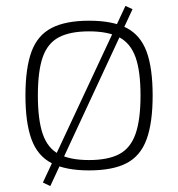

<svg xmlns="http://www.w3.org/2000/svg" viewBox="-20 -564 602 649"><path d="M404 -544 428 -533 150 65 125 53ZM281 -494Q361 -494 408 -469.5Q455 -445 475.5 -389.5Q496 -334 496 -241Q496 -149 475.5 -93Q455 -37 408 -12.5Q361 12 281 12Q202 12 154.5 -12.5Q107 -37 86.5 -93Q66 -149 66 -241Q66 -334 86.5 -389.5Q107 -445 154.5 -469.5Q202 -494 281 -494ZM281 -458Q217 -458 179 -438Q141 -418 124.5 -371Q108 -324 108 -241Q108 -159 124.5 -111Q141 -63 179 -43Q217 -23 281 -23Q345 -23 383 -43Q421 -63 438 -111Q455 -159 455 -241Q455 -324 438 -371Q421 -418 383 -438Q345 -458 281 -458Z"/></svg>

Font: Exo 2 ExtraLight
Style: Regular
Weight: 250
Designer: Natanael Gama
Foundry: Natanael Gama
Version: Version 2.010